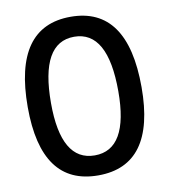

<svg xmlns="http://www.w3.org/2000/svg" viewBox="-81 -772 747 850"><g transform="rotate(-10 293.0 -346.5)"><path d="M293 9.8C462.9 9.8 548.8 -106.4 548.8 -341.8C548.8 -583 462.9 -703.1 293 -703.1C123 -703.1 37.1 -583 37.1 -341.8C37.1 -106.4 123 9.8 293 9.8ZM293 -80.1C192.4 -80.1 141.6 -167 141.6 -341.8C141.6 -523.4 192.4 -613.3 293 -613.3C393.6 -613.3 444.3 -523.4 444.3 -341.8C444.3 -167 393.6 -80.1 293 -80.1Z"/></g></svg>

Font: CaskaydiaCove Nerd Font
Style: Regular
Weight: 400
Designer: Aaron Bell
Foundry: Saja Typeworks
Version: Version 2111.1;Nerd Fonts 2.3.3